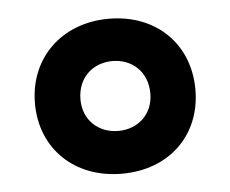

<svg xmlns="http://www.w3.org/2000/svg" viewBox="-36 -815 499 416"><g transform="rotate(-5 214.0 -606.5)"><path d="M214 -438C317 -438 388 -507 388 -606C388 -705 317 -775 214 -775C111 -775 39 -704 39 -606C39 -507 111 -438 214 -438ZM214 -531C172 -531 138 -560 138 -606C138 -654 172 -683 214 -683C256 -683 290 -654 290 -606C290 -560 256 -531 214 -531Z"/></g></svg>

Font: Noto Sans Tamil UI
Style: Bold
Weight: 700
Designer: Jelle Bosma - Monotype Design Team
Foundry: Monotype Imaging Inc.
Version: Version 2.004